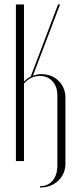

<svg xmlns="http://www.w3.org/2000/svg" viewBox="-20 -719 354 857"><path d="M51 -699H87V-355Q102 -370 117 -377L239 -699H248L127 -381Q144 -388 165 -388Q211 -388 241.5 -358Q272 -328 272 -282V11Q272 57 240 87.5Q208 118 158 118L159 112Q194 112 215 87Q236 62 236 21V-294Q236 -332 214.5 -356Q193 -380 159 -380Q116 -380 87 -346V0H51Z"/></svg>

Font: Moniqa ExtLt Narrow Display
Style: Regular
Weight: 200
Width: 4
Designer: Rajesh Rajput
Foundry: Rajesh Rajput
Version: Version 1.000